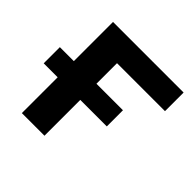

<svg xmlns="http://www.w3.org/2000/svg" viewBox="-175 -878 1050 1050"><g transform="rotate(45 350.0 -352.5)"><path d="M129 0V-277H21V-402H129V-705H675V-561H304V-402H509V-277H304V0Z"/></g></svg>

Font: Nunito Sans 7pt SemiExpanded ExtraBold
Style: Regular
Weight: 800
Width: 6
Designer: Vernon Adams
Foundry: Vernon Adams
Version: Version 3.101;gftools[0.9.27]